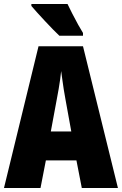

<svg xmlns="http://www.w3.org/2000/svg" viewBox="-20 -947 614 967"><path d="M392 0 365 -139H211L184 0H0L174 -714H398L574 0ZM310 -445Q305 -472 301 -497Q297 -522 294 -545.5Q291 -569 288 -589Q286 -570 283 -547Q280 -524 275.5 -499Q271 -474 266 -447L236 -285H339ZM320 -927Q329 -908 344 -878.5Q359 -849 374 -822Q389 -795 398 -781V-767H279Q267 -778 247.5 -798Q228 -818 206.5 -841Q185 -864 166.5 -884.5Q148 -905 138 -917V-927Z"/></svg>

Font: Noto Sans Khmer ExtraCondensed Black
Style: Regular
Weight: 900
Width: 2
Designer: Danh Hong and the Monotype Design Team
Foundry: Monotype Imaging Inc.
Version: Version 2.004